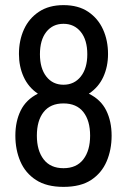

<svg xmlns="http://www.w3.org/2000/svg" viewBox="-20 -718 496 750"><path d="M228 12Q162 12 120.5 -15Q79 -42 59.5 -87.5Q40 -133 40 -188Q40 -244 61 -286.5Q82 -329 128 -352Q91 -377 72.5 -417.5Q54 -458 54 -507Q54 -560 73.5 -603Q93 -646 132 -672Q171 -698 228 -698Q286 -698 324.5 -672Q363 -646 382.5 -603Q402 -560 402 -507Q402 -458 383.5 -417.5Q365 -377 327 -352Q374 -329 395 -286.5Q416 -244 416 -188Q416 -133 396.5 -87.5Q377 -42 336 -15Q295 12 228 12ZM228 -61Q279 -61 305.5 -95.5Q332 -130 332 -188Q332 -247 305.5 -280.5Q279 -314 228 -314Q177 -314 150.5 -280.5Q124 -247 124 -188Q124 -130 150.5 -95.5Q177 -61 228 -61ZM228 -387Q270 -387 295.5 -419Q321 -451 321 -506Q321 -562 295.5 -593.5Q270 -625 228 -625Q186 -625 161 -593.5Q136 -562 136 -506Q136 -451 161 -419Q186 -387 228 -387Z"/></svg>

Font: Archivo Narrow
Style: Regular
Weight: 400
Designer: Hector Gatti
Foundry: Omnibus-Type
Version: Version 3.002